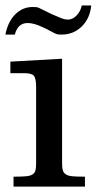

<svg xmlns="http://www.w3.org/2000/svg" viewBox="-20 -694 362 714"><path d="M0 -565.4Q9.8 -614.3 37.1 -641.1Q64.5 -668 101.6 -668Q110.4 -668 114.7 -667.5Q119.1 -667 125 -664.6Q130.9 -662.1 141.1 -656.7Q151.4 -651.4 171.9 -641.6Q198.2 -629.9 210 -625.5Q221.7 -621.1 232.4 -621.1Q250 -621.1 264.6 -636.2Q279.3 -651.4 284.2 -673.8H319.3Q314.5 -625 283.7 -595.2Q252.9 -565.4 209 -565.4Q199.2 -565.4 194.3 -566.4Q189.5 -567.4 183.1 -570.3Q176.8 -573.2 166.5 -579.1Q156.2 -585 136.7 -593.8Q105.5 -608.4 83 -608.4Q45.9 -608.4 35.2 -565.4ZM210.9 -475.6V-85Q210.9 -69.3 213.9 -60.1Q216.8 -50.8 225.1 -45.4Q233.4 -40 248.5 -38.6Q263.7 -37.1 289.1 -37.1H295.9V0H30.3V-37.1H38.1Q62.5 -37.1 77.6 -38.6Q92.8 -40 101.1 -45.4Q109.4 -50.8 111.8 -60.1Q114.3 -69.3 114.3 -85V-370.1Q114.3 -401.4 106.4 -411.6Q98.6 -421.9 70.3 -421.9H18.6V-464.8Z"/></svg>

Font: Jomolhari
Style: Regular
Weight: 400
Designer: Christopher J. Fynn
Foundry: Christopher  J.  Fynn (Karma Drubgy¸ Tenzin).
Version: Version alpha 0.003c 2006